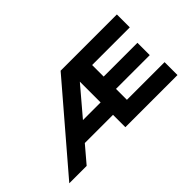

<svg xmlns="http://www.w3.org/2000/svg" viewBox="-65 -1134 1568 1568"><g transform="rotate(-45 718.5 -350.0)"><path d="M60.6 0 660.6 -700H1310.3V-550.9H875.3V-417.5H1265.3V-275.3H875.3V-149.1H1310.3V0H708.4V-142.7H367L482.1 -286H708.4V-572L737.4 -560L261.4 0Z"/></g></svg>

Font: Lexend Tera
Style: Regular
Weight: 400
Designer: Bonnie Shaver-Troup, Thomas Jockin
Foundry: Lexend
Version: Version 1.007